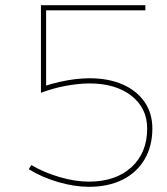

<svg xmlns="http://www.w3.org/2000/svg" viewBox="-20 -719 646 741"><path d="M158 -380 152 -387Q180 -396 210.5 -403Q241 -410 270.5 -413.5Q300 -417 325 -417Q399 -417 453.5 -393Q508 -369 538 -325.5Q568 -282 568 -223Q568 -155 538 -104Q508 -53 453 -25.5Q398 2 323 2Q267 2 204 -16.5Q141 -35 91 -66L101 -82Q150 -53 210.5 -35.5Q271 -18 323 -18Q426 -18 487 -73.5Q548 -129 548 -223Q548 -302 487 -349.5Q426 -397 325 -397Q304 -397 281 -394.5Q258 -392 233 -387.5Q208 -383 184 -376Q160 -369 138 -361V-699H541V-679H149L158 -688Z"/></svg>

Font: Alexandria Thin
Style: Regular
Weight: 250
Designer: Mohamed Gaber
Foundry: Kief Type Foundry
Version: Version 5.100